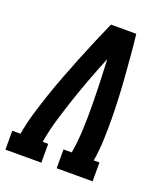

<svg xmlns="http://www.w3.org/2000/svg" viewBox="-155 -827 790 919"><g transform="rotate(20 240.5 -367.5)"><path d="M-19 0V-96H23Q32 -151 48 -204.5Q64 -258 82 -311.5Q100 -365 120.5 -418.5Q141 -472 162 -524.5Q183 -577 205.5 -630Q228 -683 251 -735H380Q386 -683 390.5 -630Q395 -577 399 -524.5Q403 -472 405.5 -418.5Q408 -365 408.5 -311.5Q409 -258 407 -204Q405 -150 396 -96H425V0H242V-96H284Q294 -156 296.5 -216.5Q299 -277 298.5 -336.5Q298 -396 296 -455.5Q294 -515 291 -574Q267 -515 244.5 -455.5Q222 -396 202 -336.5Q182 -277 164 -217Q146 -157 136 -96H164V0Z"/></g></svg>

Font: Iosevka Curly Slab Oblique
Style: Bold
Weight: 700
Italic angle: -9°
Monospace: yes
Designer: Belleve Invis
Foundry: Belleve Invis
Version: Version 11.1.0; ttfautohint (v1.8.3)